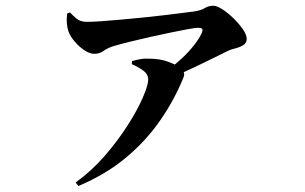

<svg xmlns="http://www.w3.org/2000/svg" viewBox="-20 -574 1040 655"><path d="M209.1 -528 218.8 -531.6Q236.4 -512.8 247.7 -506.2Q259 -499.5 277.2 -499.5Q296.5 -499.5 326.7 -501.7Q357 -503.8 393.1 -507.1Q429.2 -510.3 466.9 -514.1Q504.5 -517.9 539.1 -522Q573.6 -526.1 600.5 -529.6Q627.5 -533.1 641.9 -534.9Q665.5 -538.3 678.6 -546.4Q691.7 -554.4 707.5 -554.4Q719.6 -554.4 738.6 -542.3Q757.5 -530.2 776.4 -511.7Q795.4 -493.2 808.5 -474.3Q821.6 -455.4 821.6 -441.5Q821.6 -427 809.2 -419.6Q796.8 -412.3 781.8 -408.7Q766.8 -405.1 757.1 -400.2Q736.4 -390.2 706 -375Q675.6 -359.8 639.8 -342.9Q604 -326.1 566 -310.2L554.2 -336.6Q579.9 -355.4 602.3 -376.6Q624.8 -397.9 641.3 -419.1Q657.9 -440.3 667 -458.3Q672.8 -470.8 669.9 -475Q667 -479.2 655.8 -479.2Q647 -479.2 622.1 -474.7Q597.2 -470.1 563.4 -463.2Q529.6 -456.4 493 -448.1Q456.5 -439.8 424 -431.8Q391.6 -423.8 370 -417.4Q348 -411.2 334.2 -400.8Q320.5 -390.4 301.4 -390.4Q286.5 -390.4 268.2 -402.4Q249.8 -414.5 234.7 -432.3Q219.5 -450.1 213.5 -467Q209.3 -478.7 208 -494.7Q206.7 -510.7 209.1 -528ZM429.5 -355.2 430.6 -365.6Q442.5 -369 456.2 -371.8Q470 -374.6 485.1 -374Q526.6 -374 555.5 -362.7Q584.4 -351.4 594.1 -343.4Q602.8 -336.4 606.7 -328.1Q610.5 -319.8 605.5 -308.8Q574.6 -232.5 526.1 -162.7Q477.7 -92.8 408.9 -35.6Q340.2 21.6 247.3 60.6L238 48.5Q292.5 9.4 337.5 -42.6Q382.5 -94.6 416 -147.2Q449.5 -199.8 467.5 -241.8Q485.6 -283.9 485.6 -302.2Q485.6 -320.6 469.3 -332.8Q453 -345 429.5 -355.2Z"/></svg>

Font: Source Han Serif JP VF
Style: Regular
Weight: 250
Designer: Ryoko NISHIZUKA 西塚涼子 (kana & ideographs); Frank Grießhammer (Latin, Greek & Cyrillic); Wenlong ZHANG 张文龙 (bopomofo); San
Foundry: Adobe
Version: Version 2.001;hotconv 1.1.0;makeotfexe 2.6.0